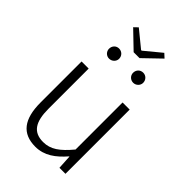

<svg xmlns="http://www.w3.org/2000/svg" viewBox="-270 -1015 1129 1129"><g transform="rotate(45 294.5 -450.5)"><path d="M253 13C327 13 382 -28 434 -88H436L441 0H491V-534H432V-143C372 -71 327 -39 266 -39C184 -39 150 -90 150 -200V-534H91V-193C91 -55 143 13 253 13ZM269 -789H318L424 -891L399 -914L296 -829H291L187 -914L163 -891ZM193 -660C217 -660 236 -679 236 -701C236 -726 217 -744 193 -744C170 -744 152 -726 152 -701C152 -679 170 -660 193 -660ZM394 -660C417 -660 436 -679 436 -701C436 -726 417 -744 394 -744C370 -744 352 -726 352 -701C352 -679 370 -660 394 -660Z"/></g></svg>

Font: Noto Sans KR Light
Style: Regular
Weight: 300
Designer: Ryoko NISHIZUKA 西塚涼子 (kana, bopomofo & ideographs); Paul D. Hunt (Latin, Greek & Cyrillic); Sandoll Communications 산돌커뮤니
Foundry: Adobe
Version: Version 2.004;hotconv 1.0.118;makeotfexe 2.5.65603